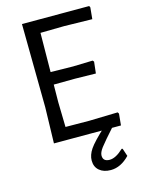

<svg xmlns="http://www.w3.org/2000/svg" viewBox="-126 -713 735 996"><g transform="rotate(-15 241.0 -215.5)"><path d="M459 -62 453 0H93L98 -193L93 -641H454L458 -633L452 -571L301 -574L174 -572L172 -362L292 -360L398 -363L404 -356L397 -294L285 -296L171 -295L170 -200L173 -67L300 -66L454 -70ZM259 137Q259 107 280 76Q301 45 367 -16H419Q351 60 333 84Q315 108 315 125Q315 157 351 157Q384 157 425 118L430 119L444 161Q397 210 343 210Q305 210 282 190.5Q259 171 259 137Z"/></g></svg>

Font: Alegreya Sans
Style: Regular
Weight: 400
Designer: Juan Pablo del Peral
Foundry: Huerta Tipografica
Version: Version 2.008; ttfautohint (v1.6)